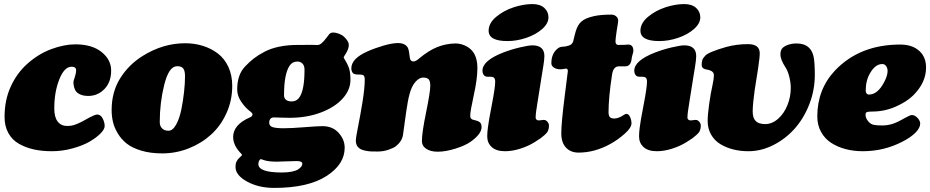

<svg xmlns="http://www.w3.org/2000/svg" viewBox="-20 -730 4570 943"><path d="M350.1 -512.2Q431.6 -512.2 478.8 -474.6Q525.9 -437 525.9 -383.3Q525.9 -326.7 492.9 -292.7Q460 -258.8 413.6 -258.8Q388.7 -258.8 371.8 -267.1Q355 -275.4 348.9 -288.3Q342.8 -301.3 341.1 -316.2Q339.4 -331.1 345.2 -344.2Q356.4 -378.9 353.3 -390.6Q350.1 -402.3 331.5 -402.3Q294.9 -402.3 270 -336.9Q246.6 -276.4 246.6 -197.3Q246.6 -154.3 263.4 -132.8Q280.3 -111.3 309.6 -111.3Q321.8 -111.3 332.8 -113.3Q343.8 -115.2 357.9 -121.3Q372.1 -127.4 377.4 -129.9Q382.8 -132.3 400.9 -142.6Q418.9 -152.8 420.9 -153.8Q447.3 -167.5 457.5 -167.5Q474.1 -167.5 484.1 -148.4Q494.1 -129.4 494.1 -110.8Q494.1 -95.2 473.4 -74.2Q452.6 -53.2 419.2 -33.9Q385.7 -14.6 335.7 -1Q285.6 12.7 234.4 12.7Q186 12.7 146.2 3.9Q106.4 -4.9 73.2 -23.7Q40 -42.5 21.2 -76.2Q2.4 -109.9 2.4 -155.8Q2.4 -238.3 32.5 -304.2Q62.5 -370.1 112.8 -415.5Q168.5 -465.3 231.9 -488.8Q295.4 -512.2 350.1 -512.2Z M528.3 -189.5Q528.3 -278.3 570.1 -345.2Q611.8 -412.1 679.7 -454.6Q779.8 -517.6 889.6 -517.6Q936 -517.6 977.1 -504.6Q1018.1 -491.7 1050.5 -466.8Q1083 -441.9 1101.8 -401.1Q1120.6 -360.4 1120.6 -308.1Q1120.6 -236.8 1092.3 -174.3Q1064 -111.8 1016.6 -68.8Q969.2 -25.9 906.7 -1.2Q844.2 23.4 776.9 23.4Q719.2 23.4 674.3 10Q629.4 -3.4 602.5 -24.7Q575.7 -45.9 558.3 -75Q541 -104 534.7 -131.8Q528.3 -159.7 528.3 -189.5ZM807.6 -87.9Q828.1 -87.9 844.7 -117.4Q861.3 -147 870.4 -191.2Q879.4 -235.4 884 -278.3Q888.7 -321.3 888.7 -355.5Q888.7 -382.8 879.9 -393.8Q871.1 -404.8 851.6 -404.8Q828.6 -404.8 813.2 -381.3Q797.9 -357.9 787.1 -315.4Q764.6 -225.6 764.6 -130.4Q764.6 -112.3 774.9 -100.6Q786.1 -87.9 807.6 -87.9Z M1145 -290Q1145 -362.8 1183.1 -402.8Q1204.6 -425.8 1226.3 -442.6Q1248 -459.5 1279.1 -475.8Q1310.1 -492.2 1351.1 -500.7Q1392.1 -509.3 1441.4 -509.3Q1460.9 -509.3 1483.4 -509.5Q1505.9 -509.8 1510.3 -509.8Q1515.1 -509.8 1524.9 -509.3Q1534.7 -508.8 1537.6 -508.8Q1548.3 -508.8 1558.1 -516.6Q1569.3 -525.4 1582.5 -543.2Q1595.7 -561 1597.7 -563Q1605 -570.3 1616.7 -570.3Q1628.4 -570.3 1644.3 -564.5Q1660.2 -558.6 1669.9 -549.3Q1681.6 -538.1 1687.3 -528.3Q1692.9 -518.6 1692.9 -512.5Q1692.9 -506.3 1692.4 -500Q1688.5 -480 1671.9 -456.5Q1666.5 -448.7 1668.9 -444.8Q1689 -413.1 1695.1 -392.1Q1701.2 -371.1 1701.2 -337.9Q1701.2 -288.1 1662.4 -245.4Q1623.5 -202.6 1554.7 -177Q1485.8 -151.4 1402.8 -151.4Q1388.2 -151.4 1359.1 -152.3Q1330.1 -153.3 1326.2 -153.3Q1314 -153.3 1308.1 -146.5Q1302.2 -139.2 1302.2 -127.4Q1302.2 -111.3 1318.6 -105.7Q1335 -100.1 1373.5 -100.1Q1410.6 -100.1 1474.6 -105.2Q1538.6 -110.4 1564 -110.4Q1613.8 -110.4 1643.3 -77.4Q1672.9 -44.4 1672.9 -4.4Q1672.9 77.1 1584 134.3Q1493.2 192.9 1327.1 192.9Q1249.5 192.9 1193.1 161.6Q1136.7 130.4 1136.7 90.3Q1136.7 81.1 1137.9 74.2Q1139.2 67.4 1143.1 61Q1147 54.7 1148.4 52.5Q1149.9 50.3 1157.2 43.5Q1164.6 36.6 1166 35.2Q1168.9 32.2 1168.9 30.3L1165 24.9L1162.1 22Q1159.2 19 1157.7 17.3Q1156.2 15.6 1152.8 11.7Q1149.4 7.8 1147.5 4.9Q1145.5 2 1142.1 -2.9Q1138.7 -7.8 1136.7 -12Q1134.8 -16.1 1132.3 -21.7Q1129.9 -27.3 1128.4 -32.5Q1127 -37.6 1126 -43.9Q1125 -50.3 1125 -56.6Q1125 -117.2 1206.1 -152.8Q1220.2 -158.7 1220.2 -168Q1220.2 -174.3 1208.5 -183.1Q1186.5 -199.2 1165.8 -228.8Q1145 -258.3 1145 -290ZM1412.1 -231.9Q1439.5 -231.9 1453.6 -256.8Q1475.6 -293.5 1475.6 -388.2Q1475.6 -406.7 1466.1 -417.2Q1456.5 -427.7 1439.9 -427.7Q1415.5 -427.7 1401.9 -406.7Q1375 -365.7 1375 -262.2Q1375 -248 1384.5 -240Q1394 -231.9 1412.1 -231.9ZM1249 75.7Q1249 117.2 1364.3 117.2Q1393.1 117.2 1414.1 112.8Q1435.1 108.4 1445.3 101.3Q1455.6 94.2 1460.2 87.6Q1464.8 81.1 1464.8 74.2Q1464.8 61 1437 61Q1416.5 61 1387.7 62.5Q1358.9 64 1338.9 64Q1294.4 64 1271 54.7Q1262.2 51.3 1261.7 51.3Q1258.3 51.3 1253.9 57.6Q1249 64.9 1249 75.7Z M2216.3 -516.6Q2237.8 -516.6 2259.3 -508.1Q2280.8 -499.5 2295.4 -484.4Q2324.7 -454.6 2324.7 -394.5Q2324.7 -342.8 2307.1 -263.2Q2289.6 -183.6 2289.6 -163.1Q2289.6 -153.8 2291.7 -150.1Q2293.9 -146.5 2299.8 -143.1Q2301.8 -142.1 2322.8 -136.7Q2330.1 -134.3 2335 -130.9Q2339.4 -127.4 2340.3 -125.5Q2345.2 -118.2 2345.2 -105.5Q2345.2 -72.3 2292 -34.2Q2267.1 -16.1 2218.5 -0.5Q2169.9 15.1 2129.4 15.1Q2095.2 15.1 2073.7 1Q2052.2 -13.2 2052.2 -37.6Q2052.2 -78.1 2072.8 -178.5Q2093.3 -278.8 2093.3 -308.6Q2093.3 -332 2085.2 -340.6Q2077.1 -349.1 2058.1 -349.1Q2039.6 -349.1 2020.8 -328.4Q2002 -307.6 1991.2 -267.1Q1986.8 -251.5 1982.7 -228.3Q1978.5 -205.1 1975.8 -186.3Q1973.1 -167.5 1967.8 -129.2Q1962.4 -90.8 1959.5 -68.8Q1955.1 -36.6 1924.3 -11.7Q1913.1 -3.4 1888.2 5.4Q1863.3 14.2 1834 14.2Q1813 14.2 1801.3 13.7Q1789.6 13.2 1772.9 9.8Q1756.3 6.3 1746.6 -0.5Q1727.5 -13.2 1727.5 -40Q1727.5 -52.2 1738.5 -107.2Q1749.5 -162.1 1760.5 -229.7Q1771.5 -297.4 1771.5 -340.3Q1771.5 -356.4 1763.2 -361.3Q1757.8 -364.3 1731 -364.3L1721.2 -366.2Q1716.8 -367.7 1713.9 -370.6Q1705.6 -378.9 1705.6 -394.5Q1705.6 -442.4 1784.7 -477.5Q1822.3 -494.1 1864.5 -506.3Q1906.7 -518.6 1936 -518.6Q1966.8 -518.6 1981 -499Q1983.9 -494.6 1985.8 -488.5Q1987.8 -482.4 1988.5 -477.5Q1989.3 -472.7 1990.7 -462.2Q1992.2 -451.7 1993.2 -444.3Q1996.1 -428.2 2010.7 -428.2Q2021.5 -428.2 2035.6 -440.4Q2084.5 -481.4 2126.7 -498.5Q2168.9 -515.6 2216.3 -516.6Z M2379.9 -579.1Q2379.9 -616.7 2417.7 -647.9Q2455.6 -679.2 2504.2 -694.6Q2552.7 -710 2594.7 -710Q2632.8 -710 2653.3 -691.2Q2673.8 -672.4 2673.8 -645Q2673.8 -614.7 2642.8 -587.4Q2611.8 -560.1 2565.2 -544.2Q2518.6 -528.3 2472.2 -528.3Q2379.9 -528.3 2379.9 -579.1ZM2396 -217.3Q2412.1 -300.8 2412.1 -329.1Q2412.1 -345.2 2403.8 -350.1Q2398.4 -353 2389.2 -353H2376.5Q2370.6 -353 2365.7 -354.5Q2361.3 -356 2358.4 -358.9Q2349.6 -367.7 2349.6 -382.8Q2349.6 -432.1 2450.7 -471.7Q2491.2 -487.3 2533.9 -497.3Q2576.7 -507.3 2594.7 -507.3Q2653.8 -507.3 2653.8 -454.1Q2653.8 -444.3 2652.1 -430.9Q2650.4 -417.5 2647.9 -402.1Q2645.5 -386.7 2639.4 -349.6Q2633.3 -312.5 2627.4 -273.9Q2625 -257.8 2620.1 -228Q2615.2 -198.2 2613 -181.4Q2610.8 -164.6 2610.8 -151.4Q2610.8 -146.5 2615 -142.6Q2619.1 -138.7 2624.5 -138.7Q2630.9 -138.7 2638.7 -139.6Q2644.5 -141.1 2651.4 -141.1Q2661.1 -141.1 2668.7 -132.1Q2676.3 -123 2676.3 -112.8Q2676.3 -99.1 2671.9 -88.6Q2667.5 -78.1 2655.3 -67.4Q2643.1 -56.6 2635.3 -51Q2627.4 -45.4 2606.4 -32.2Q2574.7 -12.2 2535.4 0.2Q2496.1 12.7 2460.4 12.7Q2417.5 12.7 2395.3 -7.6Q2373 -27.8 2373 -60.1Q2373 -78.6 2376.2 -102.8Q2379.4 -127 2382.6 -145.5Q2385.7 -164.1 2396 -217.3Z M2968.8 -179.2Q2968.8 -162.1 2975.3 -155Q2981.9 -147.9 2997.1 -147.9Q3006.8 -147.9 3017.6 -151.9Q3026.9 -154.3 3041.5 -164.1Q3052.2 -170.9 3056.2 -170.9Q3067.4 -170.9 3074.5 -155.5Q3081.5 -140.1 3081.5 -124.5Q3081.5 -102.5 3048.1 -73Q3014.6 -43.5 2978.5 -23.4Q2900.9 19.5 2821.8 19.5Q2782.7 19.5 2759.8 -5.1Q2736.8 -29.8 2736.8 -74.7Q2736.8 -126.5 2752.9 -252.9Q2769 -379.4 2769 -380.9Q2769 -393.1 2759.8 -393.1Q2758.3 -393.1 2749.3 -391.4Q2740.2 -389.6 2731 -389.6Q2711.9 -389.6 2698.7 -399.4Q2688 -407.2 2688 -419.4Q2688 -466.3 2717.8 -490.7Q2729 -500.5 2743.7 -500.5Q2755.9 -500.5 2772.9 -505.9Q2790.5 -510.7 2795.4 -527.8Q2803.7 -563.5 2808.1 -577.6Q2817.9 -608.9 2835.4 -624Q2855 -641.6 2897.9 -650.9Q2930.7 -658.2 2982.9 -658.2Q2996.6 -658.2 3006.3 -649.7Q3016.1 -641.1 3016.1 -629.4Q3016.1 -623.5 3015.1 -617.2Q3014.2 -610.8 3012.2 -599.6Q3010.3 -588.4 3008.8 -578.6Q3002.9 -537.6 3002.9 -526.9Q3002.9 -509.8 3016.6 -509.3Q3028.8 -508.8 3047.4 -509.8Q3049.8 -509.8 3055.4 -510.5Q3061 -511.2 3064.9 -511.2Q3090.8 -511.2 3090.8 -480Q3090.8 -475.1 3087.6 -464.8Q3084.5 -454.6 3084 -452.1Q3083.5 -450.2 3082.3 -441.4Q3081.1 -432.6 3080.1 -428.7Q3072.8 -404.3 3052.2 -404.3H3021.5Q3005.4 -404.3 2997.1 -393.6Q2988.8 -382.8 2985.8 -361.8Q2968.8 -250.5 2968.8 -179.2Z M3125.5 -579.1Q3125.5 -616.7 3163.3 -647.9Q3201.2 -679.2 3249.8 -694.6Q3298.3 -710 3340.3 -710Q3378.4 -710 3398.9 -691.2Q3419.4 -672.4 3419.4 -645Q3419.4 -614.7 3388.4 -587.4Q3357.4 -560.1 3310.8 -544.2Q3264.2 -528.3 3217.8 -528.3Q3125.5 -528.3 3125.5 -579.1ZM3141.6 -217.3Q3157.7 -300.8 3157.7 -329.1Q3157.7 -345.2 3149.4 -350.1Q3144 -353 3134.8 -353H3122.1Q3116.2 -353 3111.3 -354.5Q3106.9 -356 3104 -358.9Q3095.2 -367.7 3095.2 -382.8Q3095.2 -432.1 3196.3 -471.7Q3236.8 -487.3 3279.5 -497.3Q3322.3 -507.3 3340.3 -507.3Q3399.4 -507.3 3399.4 -454.1Q3399.4 -444.3 3397.7 -430.9Q3396 -417.5 3393.6 -402.1Q3391.1 -386.7 3385 -349.6Q3378.9 -312.5 3373 -273.9Q3370.6 -257.8 3365.7 -228Q3360.8 -198.2 3358.6 -181.4Q3356.4 -164.6 3356.4 -151.4Q3356.4 -146.5 3360.6 -142.6Q3364.7 -138.7 3370.1 -138.7Q3376.5 -138.7 3384.3 -139.6Q3390.1 -141.1 3397 -141.1Q3406.7 -141.1 3414.3 -132.1Q3421.9 -123 3421.9 -112.8Q3421.9 -99.1 3417.5 -88.6Q3413.1 -78.1 3400.9 -67.4Q3388.7 -56.6 3380.9 -51Q3373 -45.4 3352.1 -32.2Q3320.3 -12.2 3281 0.2Q3241.7 12.7 3206.1 12.7Q3163.1 12.7 3140.9 -7.6Q3118.7 -27.8 3118.7 -60.1Q3118.7 -78.6 3121.8 -102.8Q3125 -127 3128.2 -145.5Q3131.3 -164.1 3141.6 -217.3Z M3655.8 12.7Q3616.2 12.7 3581.3 3.9Q3546.4 -4.9 3517.8 -22.2Q3489.3 -39.6 3472.4 -69.1Q3455.6 -98.6 3455.6 -136.7Q3455.6 -165.5 3463.1 -219.7Q3470.7 -273.9 3479.5 -312Q3486.3 -343.3 3486.3 -360.4Q3486.3 -377.4 3468.3 -383.8Q3467.3 -383.8 3465.6 -384.8Q3463.9 -385.7 3462.9 -385.7Q3461.4 -386.2 3458.3 -387Q3455.1 -387.7 3452.9 -388.2Q3450.7 -388.7 3449.7 -388.7L3441.9 -390.6Q3426.3 -396 3426.3 -410.2Q3426.3 -425.3 3429.2 -434.6Q3432.1 -443.8 3443.4 -456.1Q3460 -474.6 3547.4 -499.5Q3597.2 -513.2 3653.8 -513.2Q3711.4 -513.2 3711.4 -468.3Q3711.4 -447.8 3703.1 -392.1Q3701.7 -381.8 3695.6 -344.5Q3689.5 -307.1 3686.3 -285.2Q3683.1 -263.2 3679.9 -232.7Q3676.8 -202.1 3676.8 -182.1Q3676.8 -150.4 3691.7 -135.5Q3706.5 -120.6 3738.3 -120.6Q3772.5 -120.6 3802 -147Q3831.5 -173.3 3847.7 -214.1Q3863.8 -254.9 3863.8 -298.3Q3863.8 -324.7 3856.4 -353.5Q3849.1 -382.3 3838.9 -397.5Q3813 -437 3813 -462.4Q3813 -478.5 3819.3 -489Q3825.7 -499.5 3844.7 -507.8Q3866.7 -516.6 3892.1 -516.6Q3929.7 -516.6 3951.2 -497.6Q3968.8 -481.9 3975.3 -454.6Q3981.9 -427.2 3981.9 -361.8Q3981.9 -286.6 3954.6 -217Q3927.2 -147.5 3882.3 -97.4Q3837.4 -47.4 3777.8 -17.3Q3718.3 12.7 3655.8 12.7Z M4401.4 -511.2Q4463.4 -511.2 4498 -477.1Q4528.3 -447.8 4528.3 -397.9Q4528.3 -323.7 4464.4 -260.7Q4433.1 -230 4378.7 -206.1Q4324.2 -182.1 4263.2 -182.1Q4243.2 -182.1 4237.1 -179.2Q4231 -176.3 4231 -165.5Q4231 -148.9 4246.6 -131.3Q4257.3 -119.6 4272.2 -116.7Q4287.1 -113.8 4312.5 -113.8Q4341.8 -113.8 4367.9 -123Q4394 -132.3 4427.7 -152.3Q4449.7 -165 4459 -165Q4473.1 -165 4486.8 -150.4Q4499.5 -136.2 4499.5 -123.5Q4499.5 -102.1 4476.8 -78.9Q4454.1 -55.7 4413.1 -34.7Q4322.3 12.7 4217.3 12.7Q4172.4 12.7 4132.8 2.2Q4093.3 -8.3 4062 -28.6Q4030.8 -48.8 4012.5 -82.3Q3994.1 -115.7 3994.1 -158.2Q3994.1 -291 4081.1 -383.8Q4202.6 -511.2 4401.4 -511.2ZM4248 -265.6Q4290.5 -265.6 4322.3 -326.2Q4339.4 -358.4 4339.4 -381.3Q4339.4 -393.1 4333.5 -403.3Q4326.2 -415.5 4313.5 -415.5Q4279.8 -415.5 4254.4 -372.6Q4231.9 -335.9 4231.9 -284.2Q4231.9 -276.4 4236.3 -271Q4240.7 -265.6 4248 -265.6Z"/></svg>

Font: Cooper* Black
Style: Italic
Weight: 900
Italic angle: -7°
Designer: Owen Earl
Foundry: indestructible type*
Version: Version 0.001